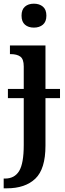

<svg xmlns="http://www.w3.org/2000/svg" viewBox="-34 -783 353 1043"><path d="M83 -698Q83 -731 101.5 -747Q120 -763 150 -763Q180 -763 199 -747Q218 -731 218 -698Q218 -665 199 -649Q180 -633 150 -633Q120 -633 101.5 -649Q83 -665 83 -698ZM292 -250H213V8Q213 135 158 187.5Q103 240 3 240H-14V187H-7Q45 187 70 146Q95 105 95 5V-250H9V-300H95V-422Q95 -462 76.5 -475.5Q58 -489 24 -489H20V-536H213V-300H292Z"/></svg>

Font: Noto Serif NarrowSemiBold
Style: Regular
Weight: 600
Width: 4
Designer: Monotype Design Team
Foundry: Monotype Imaging Inc.
Version: Version 1.001